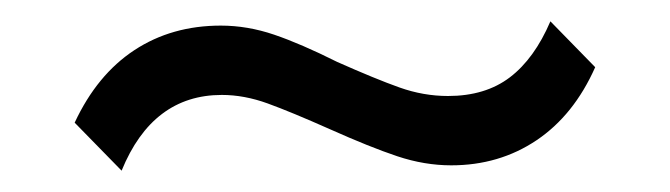

<svg xmlns="http://www.w3.org/2000/svg" viewBox="-20 -346 628 180"><path d="M50 -231Q71 -276 106 -299Q141 -322 187 -322Q212 -322 237 -313.5Q262 -305 296 -288Q332 -272 354.5 -264Q377 -256 400 -256Q435 -256 458 -273.5Q481 -291 496 -326L538 -283Q518 -238 483 -214.5Q448 -191 403 -191Q378 -191 352.5 -199.5Q327 -208 289 -225Q253 -241 231 -249Q209 -257 188 -257Q123 -257 94 -186Z"/></svg>

Font: Niramit Light
Style: Regular
Weight: 300
Designer: Katatrad Aksorn Co.,Ltd.
Foundry: Cadson Demak Co.,Ltd.
Version: Version 1.000; ttfautohint (v1.6)